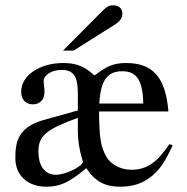

<svg xmlns="http://www.w3.org/2000/svg" viewBox="-20 -698 707 725"><path d="M218 -507H258L412 -604C433 -617 442 -630 442 -646C442 -666 429 -678 407 -678C392 -678 383 -673 365 -655ZM620 -154C572 -83 533 -57 476 -57C435 -57 398 -77 381 -107C360 -146 355 -177 354 -277H616C605 -406 558 -460 456 -460C409 -460 382 -448 337 -413C299 -447 269 -460 219 -460C129 -460 60 -413 60 -352C60 -322 77 -304 104 -304C131 -304 148 -322 148 -350C148 -369 145 -377 145 -392C145 -415 175 -434 213 -434C259 -434 274 -408 274 -344V-281L145 -245C46 -217 38 -160 38 -100C38 -35 86 7 154 7C204 7 238 -6 306 -63C340 -11 378 7 435 7C479 7 518 -4 553 -33C584 -58 603 -87 632 -149ZM355 -307C360 -395 385 -429 442 -429C496 -429 519 -395 521 -307ZM274 -201C274 -166 280 -130 292 -91C292 -90 293 -89 293 -88C293 -70 228 -38 191 -38C145 -38 125 -78 125 -125C125 -185 153 -209 274 -253Z"/></svg>

Font: XITS Math
Style: Regular
Weight: 400
Designer: MicroPress Inc., with final additions and corrections provided by Coen Hoffman, Elsevier (retired)
Version: Version 1.108